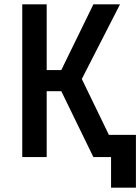

<svg xmlns="http://www.w3.org/2000/svg" viewBox="-20 -720 643 880"><path d="M82 0H194V-302H261L408 0H489V140H603V-102H479L355 -358L530 -700H408L261 -399H194V-700H82Z"/></svg>

Font: Finlandica Medium
Style: Regular
Weight: 500
Designer: Niklas Ekholm, Juho Hiilivirta, Jaakko Suomalainen
Foundry: Helsinki Type Studio
Version: Version 2.000;Glyphs 3.2 (3202)